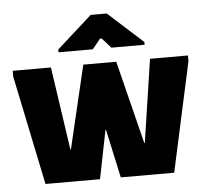

<svg xmlns="http://www.w3.org/2000/svg" viewBox="-46 -642 761 691"><g transform="rotate(-5 334.5 -296.0)"><path d="M91 0 9 -395V-416H147L191 -116H193L264 -416H383L458 -116H460L505 -416H642V-395L556 0H363L325 -175H323L288 0ZM179 -468V-478L306 -592H364L490 -478V-468H370L338 -504H332L303 -468Z"/></g></svg>

Font: Darker Grotesque Light Black
Style: Regular
Weight: 900
Version: Version 1.000;gftools[0.9.28]